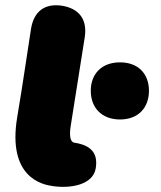

<svg xmlns="http://www.w3.org/2000/svg" viewBox="-20 -706 617 736"><path d="M347 -61C356 -116 332 -149 265 -159C242 -163 249 -210 251 -223L305 -564C315 -631 284 -673 218 -684C152 -694 110 -663 99 -596C76 -450 71 -406 46 -257C7 -23 146 2 180 7C249 18 337 3 347 -61ZM440 -248C510 -248 551 -293 551 -358C551 -423 510 -467 440 -467C370 -467 328 -423 328 -358C328 -293 370 -248 440 -248Z"/></svg>

Font: SN Pro Black
Style: Italic
Weight: 900
Italic angle: -9°
Designer: Tobias Whetton
Foundry: Supernotes
Version: Version 1.001;Glyphs 3.2 (3249)